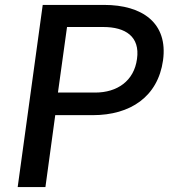

<svg xmlns="http://www.w3.org/2000/svg" viewBox="-20 -762 687 782"><path d="M165 0 205 -293H358C511 -293 623 -368 644 -516C665 -669 559 -742 404 -742H154L52 0ZM253 -652H401C491 -652 551 -613 538 -522C526 -432 457 -385 368 -385H216Z"/></svg>

Font: Cheyenne Sans Medium
Style: Italic
Weight: 500
Italic angle: -8.13011°
Designer: The Public Sans project authors (U.S. Web Design System), Libre Franklin designed by Pablo Impallari and Rodrigo Fuenzal
Foundry: The Cheyenne Sans Project Authors
Version: Version 2.007